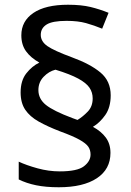

<svg xmlns="http://www.w3.org/2000/svg" viewBox="-20 -785 553 810"><path d="M67 -395Q67 -445 91 -475.5Q115 -506 146 -521Q110 -541 90 -568.5Q70 -596 70 -636Q70 -696 121 -730.5Q172 -765 267 -765Q323 -765 362 -755.5Q401 -746 438 -731L411 -664Q377 -678 343 -687.5Q309 -697 261 -697Q201 -697 176.5 -681.5Q152 -666 152 -638Q152 -610 180 -590.5Q208 -571 284 -543Q361 -515 404 -479Q447 -443 447 -383Q447 -332 424 -299.5Q401 -267 372 -250Q407 -231 426.5 -204.5Q446 -178 446 -140Q446 -71 388.5 -33Q331 5 228 5Q173 5 132 -3.5Q91 -12 59 -28V-103Q91 -88 138 -75Q185 -62 232 -62Q306 -62 334 -83.5Q362 -105 362 -133Q362 -152 352.5 -166Q343 -180 315.5 -195.5Q288 -211 233 -231Q181 -251 143.5 -272Q106 -293 86.5 -322Q67 -351 67 -395ZM142 -405Q142 -368 173.5 -342.5Q205 -317 285 -287L307 -279Q330 -293 350.5 -314.5Q371 -336 371 -370Q371 -395 357.5 -415Q344 -435 310 -453.5Q276 -472 214 -491Q186 -484 164 -461Q142 -438 142 -405Z"/></svg>

Font: RS Noto Sans
Style: Regular
Weight: 400
Designer: Monotype Design Team
Foundry: Monotype Imaging Inc.
Version: Version 3.10